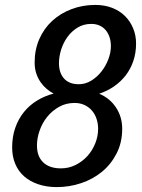

<svg xmlns="http://www.w3.org/2000/svg" viewBox="-20 -741 572 771"><path d="M378.4 -364.7Q421.9 -346.2 446.3 -308.6Q470.7 -271 470.7 -224.1Q470.7 -168.5 448.2 -124.8Q425.8 -81.1 389.2 -51Q352.5 -21 305.4 -5.4Q258.3 10.3 208.5 10.3Q167 10.3 133.8 -1Q100.6 -12.2 77.1 -32.7Q53.7 -53.2 41.3 -82.8Q28.8 -112.3 28.8 -148.9Q28.8 -192.4 41.5 -228.3Q54.2 -264.2 76.4 -291.5Q98.6 -318.8 129.2 -337.4Q159.7 -356 195.3 -365.2Q181.2 -372.6 167.5 -384Q153.8 -395.5 143.1 -410.9Q132.3 -426.3 125.7 -446Q119.1 -465.8 119.1 -490.2Q119.1 -541.5 137.9 -584.2Q156.7 -627 189.7 -657.2Q222.7 -687.5 267.1 -704.3Q311.5 -721.2 362.8 -721.2Q399.9 -721.2 430.2 -709.5Q460.4 -697.8 481.7 -676.8Q502.9 -655.8 514.6 -627.4Q526.4 -599.1 526.4 -566.4Q526.4 -528.3 515.4 -496.1Q504.4 -463.9 484.9 -438.5Q465.3 -413.1 438.2 -394.3Q411.1 -375.5 378.4 -364.7ZM374 -223.6Q374 -245.6 367.4 -264.6Q360.8 -283.7 348.6 -297.6Q336.4 -311.5 318.8 -319.6Q301.3 -327.6 279.3 -327.6Q245.1 -327.6 217.3 -312Q189.5 -296.4 169.7 -272Q149.9 -247.6 139.2 -217Q128.4 -186.5 128.4 -157.2Q128.4 -112.8 153.6 -88.9Q178.7 -64.9 224.6 -64.9Q256.3 -64.9 283.7 -78.6Q311 -92.3 331.1 -114.5Q351.1 -136.7 362.5 -165.3Q374 -193.8 374 -223.6ZM425.3 -555.7Q425.3 -575.2 419.9 -591.6Q414.6 -607.9 404.5 -619.9Q394.5 -631.8 379.9 -638.4Q365.2 -645 346.7 -645Q315.4 -645 291.3 -630.1Q267.1 -615.2 250.5 -592Q233.9 -568.8 225.3 -541Q216.8 -513.2 216.8 -487.3Q216.8 -448.2 237.3 -425.5Q257.8 -402.8 296.4 -402.8Q322.8 -402.8 346.2 -417Q369.6 -431.2 387.2 -453.6Q404.8 -476.1 415 -502.9Q425.3 -529.8 425.3 -555.7Z"/></svg>

Font: Ufes Sans
Style: Italic
Weight: 400
Designer: Ricardo Esteves & Filipe Motta
Foundry: ProDesignUfes - Ricardo Esteves, Filipe Motta
Version: Version 2.0